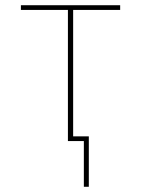

<svg xmlns="http://www.w3.org/2000/svg" viewBox="-20 -540 540 735"><path d="M301 175V0H240V-502H60V-520H440V-502H260V-18H320V175Z"/></svg>

Font: Iosevka SS04 Thin
Style: Regular
Weight: 100
Monospace: yes
Designer: Belleve Invis
Foundry: Belleve Invis
Version: Version 19.0.0; ttfautohint (v1.8.4)